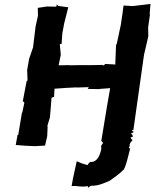

<svg xmlns="http://www.w3.org/2000/svg" viewBox="-20 -738 785 976"><path d="M438 85C429 97 431 89 426 101C417 99 409 97 401 94C395 94 382 85 370 82L351 169L344 208C379 205 386 215 427 208V218C432 211 433 214 442 205C434 207 434 212 445 206C476 208 510 193 539 180C560 164 581 152 610 123C625 92 629 63 642 16C635 19 639 13 635 14L639 4V-3L643 -13L654 -26L647 -32L644 -40L655 -42L653 -53L645 -59L660 -67L649 -77H658L712 -459L734 -554L733 -598L742 -662L741 -670L745 -718L654 -707L608 -710L602 -664L594 -611L574 -517L573 -512H570L566 -410L516 -413L506 -405L501 -408L450 -407H390L330 -406L334 -407L278 -406L289 -459L284 -514H293L297 -569L306 -618L327 -701L275 -708L269 -716L266 -704L219 -705L172 -698L173 -658L161 -604L154 -547L148 -497L128 -439L118 -382L120 -330L116 -324V-329L96 -224L104 -216L94 -169L91 -162L73 -54L69 -51L60 -1L112 3L158 5L209 2L220 -46L222 -92L221 -99L234 -142L242 -241L255 -246L257 -287L312 -291L372 -294L369 -293L431 -295L426 -286L483 -285L488 -286L540 -290L524 -198L495 -22L504 -11L496 0L494 5L495 19C488 54 472 89 438 85Z"/></svg>

Font: Asimov Print
Style: DIt
Weight: 250
Width: 0
Designer: Google
Version: Version 2.000980: 2014